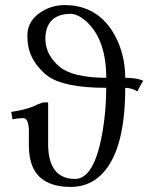

<svg xmlns="http://www.w3.org/2000/svg" viewBox="-20 -718 587 750"><path d="M395 -414.1Q395 -560.5 319.8 -631.8Q285.6 -663.6 254.9 -664.1Q157.7 -662.1 157.2 -564.9Q158.2 -503.4 212.9 -457Q265.1 -414.6 395 -414.1ZM92.8 -151.9V-211.9Q90.8 -255.9 70.8 -256.8Q56.2 -256.8 28.8 -252L23.9 -280.8Q91.3 -291 128.9 -311Q146.5 -317.9 152.8 -317.9H168V-152.8Q169.4 -19.5 272.9 -19Q350.6 -19 381.8 -210.9Q395 -292.5 395 -375Q231.4 -375 167.5 -420.4Q156.7 -428.2 147.9 -437Q92.8 -489.7 87.9 -557.1Q86.9 -567.9 86.9 -579.1Q86.9 -640.6 147.9 -675.8Q186.5 -697.8 231.9 -698.2Q364.3 -698.2 429.2 -578.6Q468.8 -504.9 469.2 -414.1Q519 -413.6 540 -401.9Q532.7 -394.5 518.1 -363.8Q517.1 -361.8 517.1 -360.8Q494.1 -374.5 469.2 -375Q469.2 -109.4 361.3 -22.9Q316.9 11.7 257.8 12.2Q122.1 12.2 98.6 -94.7Q92.8 -120.6 92.8 -151.9Z"/></svg>

Font: Linux Libertine Display O
Style: Regular
Weight: 400
Designer: Philipp H. Poll
Foundry: Philipp H. Poll
Version: Version 5.0.9